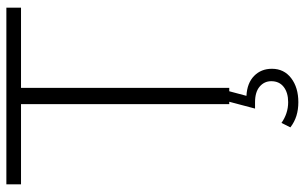

<svg xmlns="http://www.w3.org/2000/svg" viewBox="-197 -543 957 603"><g transform="rotate(-90 281.5 -241.5)"><path d="M256 0V-654H4V-700H559V-654H307V0ZM262 217Q239 217 219.5 211Q200 205 183 192L197 164Q211 174 227.5 179.5Q244 185 262 185Q292 185 310 171Q328 157 328 132Q328 110 311 95.5Q294 81 262 81H242L265 -6H298L282 54Q322 56 344.5 78Q367 100 367 134Q367 172 337.5 194.5Q308 217 262 217Z"/></g></svg>

Font: Montserrat Thin Light
Style: Regular
Weight: 300
Version: Version 9.000